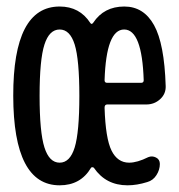

<svg xmlns="http://www.w3.org/2000/svg" viewBox="-20 -550 540 580"><path d="M205.6 -415.5Q191.4 -460.9 160.2 -460.9Q128.9 -460.9 114.3 -415.5Q99.6 -370.1 99.6 -260.3Q99.6 -150.4 114.3 -104.5Q128.9 -58.6 160.2 -58.6Q191.4 -58.6 205.6 -104.5Q219.7 -150.4 219.7 -260.3Q219.7 -370.1 205.6 -415.5ZM295.9 -307.6Q295.9 -299.8 303.7 -299.8H406.2Q414.1 -299.8 414.1 -307.6Q409.2 -460.9 355 -460.9Q300.8 -460.9 295.9 -307.6ZM160.2 9.8Q20.5 9.8 20 -260.3Q19.5 -530.3 160.2 -530.3Q220.7 -530.3 252.9 -480.5Q256.8 -474.6 261.7 -481.4Q293.9 -530.3 355.5 -530.3Q414.1 -530.3 445.3 -474.1Q476.6 -418 480.5 -290Q481.4 -266.6 463.9 -250.5Q446.3 -234.4 421.9 -234.4H303.7Q295.9 -234.4 295.9 -224.6Q298.8 -131.8 316.9 -95.2Q335 -58.6 370.1 -58.6Q394.5 -58.6 427.7 -75.2Q439.5 -80.1 451.2 -74.2Q462.9 -68.4 462.9 -54.7Q462.9 -37.1 452.6 -21Q442.4 -4.9 424.8 0Q393.6 9.8 365.2 9.8Q299.8 9.8 263.7 -43Q261.7 -44.9 258.8 -44.9Q255.9 -44.9 254.9 -43Q223.6 9.8 160.2 9.8Z"/></svg>

Font: Rounded Mgen+ 1m regular
Style: Regular
Weight: 400
Designer: [Source Han Sans]
Ryoko NISHIZUKA  (kana & ideographs); Paul D. Hunt (Latin, Greek & Cyrillic); Wenlong ZHANG  (bopomofo
Version: Version 1.059.20150602